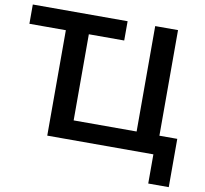

<svg xmlns="http://www.w3.org/2000/svg" viewBox="-91 -805 1140 1069"><g transform="rotate(10 478.5 -270.0)"><path d="M815 165V0H215V-596H9V-705H545V-596H345V-109H701V-705H830V-108H931V165Z"/></g></svg>

Font: Nunito Sans 11pt
Style: Bold
Weight: 700
Version: Version 3.101;gftools[0.9.27]